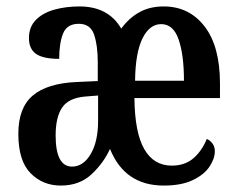

<svg xmlns="http://www.w3.org/2000/svg" viewBox="-20 -567 739 597"><path d="M169 10Q113 10 75 -28.5Q37 -67 37 -151Q37 -232 82 -270Q127 -308 218 -312L284 -315V-373Q284 -426 272.5 -459.5Q261 -493 225 -493Q188 -493 176 -462.5Q164 -432 164 -384Q114 -384 92 -399.5Q70 -415 70 -449Q70 -483 91.5 -505Q113 -527 149 -537Q185 -547 227 -547Q317 -547 357 -478Q380 -510 412.5 -528.5Q445 -547 489 -547Q568 -547 616 -485Q664 -423 664 -307V-262H398Q399 -155 428.5 -103.5Q458 -52 514 -52Q555 -52 581.5 -75Q608 -98 623 -135Q633 -131 640.5 -121Q648 -111 648 -97Q648 -74 631.5 -49Q615 -24 579.5 -7Q544 10 489 10Q368 10 322 -104Q302 -60 264.5 -25Q227 10 169 10ZM552 -316Q552 -396 535.5 -444Q519 -492 481 -492Q445 -492 423 -447.5Q401 -403 400 -316ZM204 -49Q239 -49 262 -88Q285 -127 285 -191V-270L247 -267Q194 -263 173.5 -233Q153 -203 153 -146Q153 -49 204 -49Z"/></svg>

Font: Noto Serif Tamil ExtraCondensed SemiBold
Style: Regular
Weight: 600
Width: 2
Designer: Indian Type Foundry, Tom Grace, and the Monotype Design Team
Foundry: Monotype Imaging Inc.
Version: Version 2.004; ttfautohint (v1.8.4.7-5d5b)